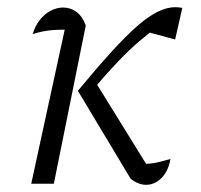

<svg xmlns="http://www.w3.org/2000/svg" viewBox="-20 -512 559 535"><path d="M67 0 167 -460 178 -429Q143 -430 119.5 -427.5Q96 -425 71 -417Q78 -440 91 -456.5Q104 -473 121 -482Q138 -491 156 -491Q177 -491 193.5 -478.5Q210 -466 219 -441L130 0ZM344 -14 197 -259 242 -290 404 -28 369 -56Q382 -55 395.5 -56Q409 -57 423 -60.5Q437 -64 455 -69Q451 -46 441 -30Q431 -14 417 -5.5Q403 3 387 3Q376 3 365 -1.5Q354 -6 344 -14ZM231 -253 197 -259Q250 -323 290.5 -367.5Q331 -412 362.5 -439.5Q394 -467 420 -479.5Q446 -492 468 -492Q473 -492 477.5 -491.5Q482 -491 488 -490L468 -402L383 -425L424 -441Q395 -420 368 -397Q341 -374 308.5 -340Q276 -306 231 -253Z"/></svg>

Font: Piazzolla 8pt ExtraLight
Style: Italic
Weight: 250
Italic angle: -11.3°
Designer: Juan Pablo del Peral
Foundry: Huerta Tipografica
Version: Version 2.001